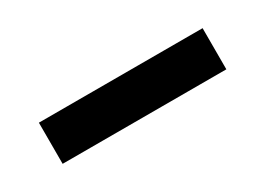

<svg xmlns="http://www.w3.org/2000/svg" viewBox="-18 -27 536 388"><g transform="rotate(-30 250.0 167.0)"><path d="M59 215V119H441V215Z"/></g></svg>

Font: Iosevka SS04
Style: Bold
Weight: 700
Monospace: yes
Designer: Belleve Invis
Foundry: Belleve Invis
Version: Version 19.0.0; ttfautohint (v1.8.4)